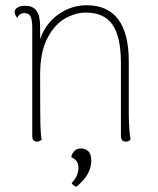

<svg xmlns="http://www.w3.org/2000/svg" viewBox="-20 -532 602 732"><path d="M478 0Q470 8 460 8Q441 8 441 -14V-298Q440 -393 408.5 -438.5Q377 -484 307 -484Q268 -484 228 -461.5Q188 -439 160.5 -386Q133 -333 133 -247Q133 -97 134 -57Q135 -17 139 0Q131 8 121 8Q103 8 103 -14V-432Q102 -460 95.5 -471Q89 -482 73 -482Q54 -482 46 -464Q36 -475 36 -486Q36 -497 47 -503.5Q58 -510 76 -510Q106 -510 119.5 -490.5Q133 -471 133 -431V-383Q154 -443 203 -477.5Q252 -512 310 -512Q471 -512 471 -297V-87Q473 -21 478 0ZM253 166Q279 139 279 109Q279 92 272 82.5Q265 73 252 68Q252 58 261.5 46Q271 34 289 34Q304 34 316 44Q328 54 328 81Q328 134 271 180Q259 176 253 166Z"/></svg>

Font: Arima Madurai Thin
Style: Regular
Weight: 250
Designer: Joana Correia and Natanael Gama
Foundry: NDISCOVER
Version: Version 1.020; ttfautohint (v1.5) -l 7 -r 28 -G 50 -x 13 -D 